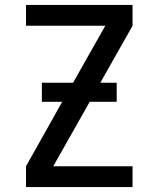

<svg xmlns="http://www.w3.org/2000/svg" viewBox="-20 -755 640 775"><path d="M85 0V-84L231 -344H149V-421H275L405 -651H85V-735H515V-651L385 -421H451V-344H342L195 -84H515V0Z"/></svg>

Font: Iosevka SS04 Medium Extended
Style: Regular
Weight: 500
Width: 7
Monospace: yes
Designer: Belleve Invis
Foundry: Belleve Invis
Version: Version 19.0.0; ttfautohint (v1.8.4)